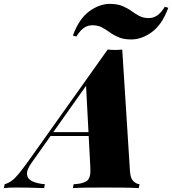

<svg xmlns="http://www.w3.org/2000/svg" viewBox="-116 -968 886 988"><path d="M47 -131Q20 -93 23 -69.5Q26 -46 51.5 -34.5Q77 -23 115 -20L111 0Q59 -2 28 -2.5Q-3 -3 -31 -3Q-52 -3 -66 -2.5Q-80 -2 -96 0L-92 -20Q-72 -26 -55.5 -38Q-39 -50 -19 -74.5Q1 -99 30 -139L438 -713Q456 -711 476.5 -711Q497 -711 513 -713L553 -84Q556 -48 571.5 -34.5Q587 -21 602 -20L598 0Q569 -2 520 -2.5Q471 -3 429 -3Q378 -3 332 -2.5Q286 -2 259 0L263 -20Q311 -22 331.5 -37.5Q352 -53 349 -104L326 -542L379 -600ZM149 -288H441L433 -268H131ZM449 -948Q488 -948 514 -937Q540 -926 560 -911.5Q580 -897 600.5 -886Q621 -875 650 -875Q673 -875 693 -888.5Q713 -902 732 -933L750 -928Q718 -841 665.5 -803Q613 -765 560 -765Q521 -765 495 -776Q469 -787 449 -801.5Q429 -816 408.5 -827Q388 -838 359 -838Q336 -838 316.5 -825Q297 -812 277 -780L259 -785Q291 -872 343.5 -910Q396 -948 449 -948Z"/></svg>

Font: Playfair Display Black
Style: Italic
Weight: 900
Italic angle: -14°
Designer: Claus Eggers Sørensen
Foundry: Claus Eggers Sørensen
Version: Version 1.203